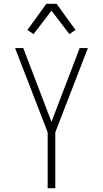

<svg xmlns="http://www.w3.org/2000/svg" viewBox="-20 -987 540 1007"><path d="M230 0V-293L59 -735H102L250 -348L398 -735H441L270 -293V0ZM156 -808 124 -830 223 -967H277L310 -921L376 -830L344 -808L250 -931Z"/></svg>

Font: Iosevka SS18 Extralight
Style: Regular
Weight: 200
Monospace: yes
Designer: Belleve Invis
Foundry: Belleve Invis
Version: Version 25.1.1; ttfautohint (v1.8.4)